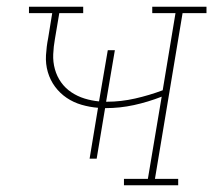

<svg xmlns="http://www.w3.org/2000/svg" viewBox="-20 -550 640 570"><path d="M348 0V-19H419L460 -263Q419 -247 377.5 -238Q336 -229 294 -229Q293 -229 292.5 -229Q292 -229 292 -229L267 -79H246L271 -230Q246 -232 222 -239Q198 -246 178 -259.5Q158 -273 143.5 -292.5Q129 -312 122 -336Q115 -360 116.5 -386Q118 -412 123 -437L135 -511H66V-530H227V-511H156L143 -434Q139 -412 138 -389Q137 -366 143 -344.5Q149 -323 161.5 -305.5Q174 -288 192 -276Q210 -264 231 -257.5Q252 -251 274 -249L300 -401H321L295 -248Q296 -248 296.5 -248Q297 -248 298 -248Q339 -248 381 -257.5Q423 -267 463 -282L501 -511H432V-530H593V-511H522L440 -19H509V0Z"/></svg>

Font: Iosevka Slab ThExObl
Style: Regular
Weight: 100
Width: 7
Italic angle: -9°
Monospace: yes
Designer: Belleve Invis
Foundry: Belleve Invis
Version: Version 11.1.1; ttfautohint (v1.8.3)